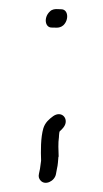

<svg xmlns="http://www.w3.org/2000/svg" viewBox="-68 -495 325 608"><g transform="rotate(-10 94.0 -191.5)"><path d="M14 66C25 86 58 77 66 55L72 39C77 28 80 14 83 3L84 2C87 -18 89 -39 96 -60V-61C98 -68 99 -73 101 -76C103 -78 113 -82 121 -93C135 -114 117 -140 89 -127C75 -120 61 -112 52 -95C38 -67 31 -24 27 5C25 12 22 20 19 30L13 45C9 54 11 61 14 66ZM134 -404 149 -401C155 -400 163 -400 171 -405C192 -419 195 -452 173 -456L159 -459C153 -460 144 -461 136 -455C113 -440 112 -407 134 -404Z"/></g></svg>

Font: Stray Cat
Style: BdCnObl
Weight: 700
Version: Version 1.0